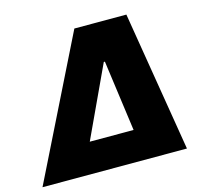

<svg xmlns="http://www.w3.org/2000/svg" viewBox="-130 -846 1025 963"><g transform="rotate(-15 382.5 -364.0)"><path d="M-24.9 0 335.4 -727.5H605.5L725.1 0ZM263.2 -159.2H490.7L440.4 -527.3H434.6Z"/></g></svg>

Font: Inter 16pt Black
Style: Italic
Weight: 900
Italic angle: -9.3988°
Version: Version 4.001;git-66647c0bb